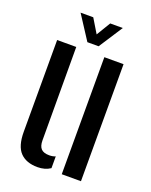

<svg xmlns="http://www.w3.org/2000/svg" viewBox="-144 -839 726 925"><g transform="rotate(20 219.0 -377.0)"><path d="M44.5 -129.5V-600H142.5L143.5 -121.5Q143.5 -92 156.5 -78.5Q169.5 -65 198.5 -65Q216.5 -65 230 -71V-10.5Q202.5 8 164.5 8Q106.5 8 75.5 -24.2Q44.5 -56.5 44.5 -129.5ZM286.5 0V-600H385V0ZM185 -640 105.5 -762.5H170.5L214 -690.5L257.5 -762.5H322L242.5 -640Z"/></g></svg>

Font: Big Shoulders Stencil Text Thin SemiBold
Style: Regular
Weight: 600
Version: Version 2.001